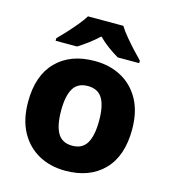

<svg xmlns="http://www.w3.org/2000/svg" viewBox="-114 -858 855 961"><g transform="rotate(15 313.5 -378.0)"><path d="M583 -276Q583 -138 510.5 -64Q438 10 312 10Q234 10 173.5 -23.5Q113 -57 78.5 -120.5Q44 -184 44 -276Q44 -412 116.5 -485.5Q189 -559 315 -559Q393 -559 453.5 -526Q514 -493 548.5 -430Q583 -367 583 -276ZM215 -276Q215 -199 238 -159.5Q261 -120 314 -120Q366 -120 389 -159.5Q412 -199 412 -276Q412 -352 389 -390.5Q366 -429 313 -429Q261 -429 238 -390.5Q215 -352 215 -276ZM406 -766Q420 -743 443 -715.5Q466 -688 489.5 -662.5Q513 -637 531 -619V-606H420Q394 -621 366.5 -641Q339 -661 314 -686Q287 -661 261.5 -642Q236 -623 209 -606H98V-619Q117 -638 140.5 -663.5Q164 -689 186.5 -716Q209 -743 223 -766Z"/></g></svg>

Font: Noto Sans Kannada ExtraBold
Style: Regular
Weight: 800
Designer: Jelle Bosma - Monotype Design Team
Foundry: Monotype Imaging Inc.
Version: Version 2.005; ttfautohint (v1.8.4.7-5d5b)